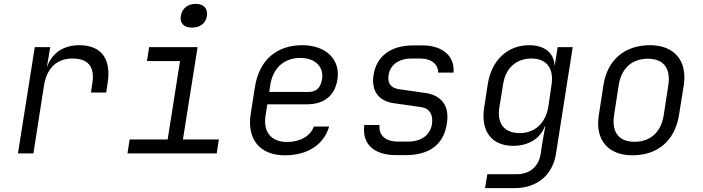

<svg xmlns="http://www.w3.org/2000/svg" viewBox="-20 -794 3640 994"><path d="M73 0H153L208 -353C223 -442 274 -491 356 -491C436 -491 472 -448 458 -363L451 -315H530L537 -363C557 -488 506 -560 390 -560C307 -560 247 -517 224 -448H223L240 -550H160Z M974 -651C1016 -651 1046 -674 1051 -711C1057 -750 1035 -774 993 -774C952 -774 922 -750 916 -711C910 -674 932 -651 974 -651ZM640 0H1102L1113 -72H927L1003 -550H752L741 -478H912L848 -72H651Z M1454 10C1572 10 1656 -44 1684 -139H1605C1587 -90 1535 -59 1466 -59C1383 -59 1341 -112 1355 -197L1364 -254H1569C1657 -254 1714 -298 1727 -383C1743 -484 1669 -560 1545 -560C1411 -560 1322 -482 1300 -345L1278 -205C1257 -73 1326 10 1454 10ZM1374 -318 1379 -353C1393 -442 1450 -494 1535 -494C1613 -494 1658 -447 1647 -383C1640 -338 1615 -318 1579 -318Z M2030 9H2082C2204 9 2277 -47 2293 -152C2309 -244 2268 -301 2180 -313L2047 -332C2003 -338 1985 -363 1992 -406C2000 -458 2044 -491 2110 -491H2156C2215 -491 2250 -459 2248 -418H2328C2335 -503 2272 -559 2167 -559H2120C2004 -559 1929 -504 1914 -406C1901 -324 1940 -271 2017 -260L2157 -240C2204 -234 2224 -201 2216 -150C2207 -95 2161 -61 2093 -61H2041C1975 -61 1939 -94 1945 -147H1866C1853 -50 1914 9 2030 9Z M2491 180H2643C2759 180 2840 114 2858 4L2945 -550H2867L2852 -455H2851C2848 -520 2799 -560 2720 -560C2607 -560 2524 -482 2505 -357L2487 -240C2467 -115 2525 -39 2637 -39C2716 -39 2778 -77 2801 -141H2803L2786 -45L2779 4C2768 69 2722 108 2655 108H2503ZM2670 -105C2591 -105 2552 -155 2565 -236L2585 -360C2598 -441 2652 -491 2731 -491C2810 -491 2849 -440 2835 -353L2819 -243C2805 -156 2749 -105 2670 -105Z M3254 10C3386 10 3474 -67 3495 -197L3520 -353C3539 -480 3471 -560 3345 -560C3213 -560 3124 -483 3104 -353L3080 -197C3060 -70 3128 10 3254 10ZM3265 -60C3184 -60 3146 -109 3159 -197L3183 -353C3197 -441 3252 -490 3334 -490C3415 -490 3453 -441 3440 -353L3416 -197C3402 -109 3347 -60 3265 -60Z"/></svg>

Font: JetBrains Mono Light
Style: Italic
Weight: 336
Italic angle: -9°
Monospace: yes
Designer: Philipp Nurullin, Konstantin Bulenkov
Foundry: JetBrains
Version: Version 2.305